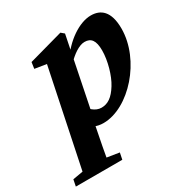

<svg xmlns="http://www.w3.org/2000/svg" viewBox="-222 -631 947 990"><g transform="rotate(-30 251.5 -136.5)"><path d="M4.4 227.3H148.9C161.1 155.7 174.5 86.1 194.3 -13.3L201.2 -31.3L292.7 -484.2L274 -500L69.6 -443.2L64.2 -405.6L190.4 -385.6L137.6 -414.7L4.4 227.3ZM131.6 -30.6C161.7 1.3 195.5 15.2 234.3 15.2C387 15.2 557.7 -174.4 557.7 -361.1C557.7 -465.5 511.4 -498.5 453.7 -498.5C385.1 -498.5 297.7 -440.1 241.9 -353.6L248.6 -330.6C283.6 -367.2 324.2 -396.5 357.5 -396.5C396.2 -396.5 414.9 -372.4 414.9 -313.2C414.9 -252.8 392.8 -174.6 364.1 -128.8C333.4 -78.8 302.5 -58.6 265.3 -58.6C227.9 -58.6 198.9 -87.6 172.1 -130.3L131.6 -30.6ZM-53.7 227.3H222.9L230.9 188.2L108.3 168.8H66.9L-45.9 188.2L-53.7 227.3Z"/></g></svg>

Font: Source Serif Variable
Style: Italic
Weight: 389
Italic angle: -12°
Designer: Frank Grießhammer
Foundry: Adobe Systems Incorporated
Version: Version 3.001;hotconv 1.0.111;makeotfexe 2.5.65597